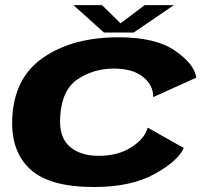

<svg xmlns="http://www.w3.org/2000/svg" viewBox="-20 -744 838 770"><path d="M356.5 6Q506.5 6 600.5 -46.5Q694.5 -99 717 -150.5L572.5 -232Q559 -186 505.2 -152.5Q451.5 -119 375.5 -119Q301 -119 258.2 -157.2Q215.5 -195.5 221.5 -278Q228.5 -385.5 292.8 -427.2Q357 -469 436.5 -469Q512 -469 553.5 -435.8Q595 -402.5 594.5 -354.5L767 -432.5Q760.5 -486 682.8 -540.2Q605 -594.5 455 -594.5Q272.5 -594.5 154 -513.5Q35.5 -432.5 29 -266.5Q24 -136 101.5 -65Q179 6 356.5 6ZM397 -613.5H516L677.5 -723.5H560.5L463.5 -650.5L389 -723.5H274.5Z"/></svg>

Font: Anybody Expanded
Style: Bold Italic
Weight: 700
Width: 7
Italic angle: -10°
Version: Version 1.113;gftools[0.9.25]